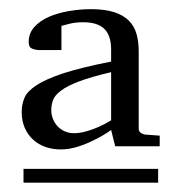

<svg xmlns="http://www.w3.org/2000/svg" viewBox="-20 -699 381 415"><path d="M30.8 -304.2V-334H321.8V-304.2ZM220.2 -543Q176.3 -532.7 150.6 -522.9Q125 -513.2 111.6 -502.9Q98.1 -492.7 94.5 -482.2Q90.8 -471.7 90.8 -460.9Q90.8 -451.7 94.2 -442.6Q97.7 -433.6 103.8 -426.8Q109.9 -419.9 119.1 -415.5Q128.4 -411.1 140.1 -411.1Q152.8 -411.1 167.2 -415.3Q181.6 -419.4 193.4 -424.8Q207 -430.7 220.2 -439ZM229 -382.8 220.2 -418Q203.1 -405.8 184.6 -397Q168.9 -388.7 149.4 -382.3Q129.9 -376 110.8 -376Q93.8 -376 78.4 -381.3Q63 -386.7 51.5 -397.2Q40 -407.7 33.4 -422.9Q26.9 -438 26.9 -457Q26.9 -473.6 33 -487.8Q39.1 -502 59.3 -515.1Q79.6 -528.3 117.7 -540.8Q155.8 -553.2 220.2 -565.9V-591.8Q220.2 -622.1 205.6 -636.5Q190.9 -650.9 160.2 -650.9Q143.1 -650.9 130.6 -647.7Q118.2 -644.5 112.8 -643.1V-590.8H65.9Q57.1 -590.8 49.6 -593.8Q42 -596.7 42 -607.9Q42 -627 54 -640.4Q65.9 -653.8 85.2 -662.4Q104.5 -670.9 128.7 -675Q152.8 -679.2 176.8 -679.2Q207 -679.2 227.1 -672.6Q247.1 -666 258.8 -654.1Q270.5 -642.1 275.1 -625.5Q279.8 -608.9 279.8 -588.9V-420.9Q279.8 -415.5 283.7 -412.4Q287.6 -409.2 293 -408.2L325.2 -405.8V-382.8Z"/></svg>

Font: BabelStone Ogham Lithic
Style: Regular
Weight: 400
Designer: Andrew West
Foundry: BabelStone
Version: Version 1.02 March 14, 2022